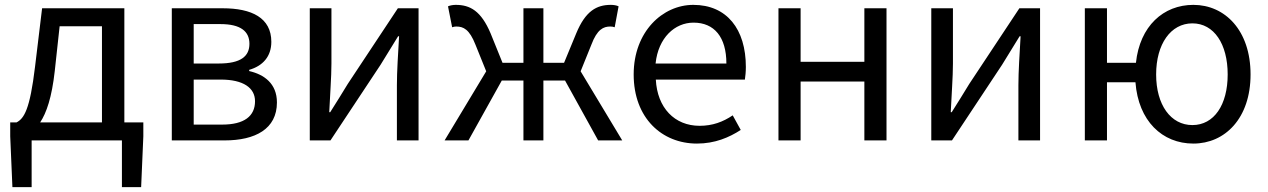

<svg xmlns="http://www.w3.org/2000/svg" viewBox="-20 -577 5211 789"><path d="M205 -285 225 -469H399V-74H145C171 -113 193 -177 205 -285ZM110 0H481V192H560L569 -17V-74H491V-543H153L124 -303C103 -127 79 -90 48 -74H22V-17L31 192H110Z M686 0H903C1029 0 1118 -47 1118 -156C1118 -234 1065 -271 1004 -285V-290C1060 -306 1095 -345 1095 -405C1095 -504 1014 -543 895 -543H686ZM776 -316V-478H886C969 -478 1005 -448 1005 -397C1005 -346 970 -316 879 -316ZM776 -65V-250H887C980 -250 1028 -216 1028 -161C1028 -100 984 -65 893 -65Z M1253 0H1338L1544 -311C1564 -344 1595 -394 1616 -428H1620C1616 -357 1611 -284 1611 -227V0H1700V-543H1615L1409 -232C1389 -199 1358 -149 1337 -116H1333C1336 -186 1342 -259 1342 -316V-543H1253Z M1807 0H1905L2042 -246H2131V0H2213V-246H2302L2438 0H2537L2366 -284L2410 -393C2434 -457 2460 -468 2488 -468C2496 -468 2499 -467 2506 -465L2522 -551C2514 -555 2502 -557 2490 -557C2432 -557 2386 -532 2348 -440L2298 -319H2213V-543H2131V-319H2045L1996 -440C1957 -532 1912 -557 1853 -557C1842 -557 1830 -555 1821 -551L1838 -465C1845 -467 1848 -468 1855 -468C1884 -468 1909 -457 1934 -393L1978 -284Z M2844 13C2918 13 2976 -12 3024 -43L2991 -103C2951 -76 2908 -60 2855 -60C2752 -60 2681 -134 2675 -250H3041C3043 -263 3045 -282 3045 -302C3045 -457 2967 -557 2829 -557C2703 -557 2584 -447 2584 -271C2584 -92 2700 13 2844 13ZM2674 -316C2685 -422 2753 -484 2830 -484C2915 -484 2965 -425 2965 -316Z M3179 0H3270V-242H3532V0H3623V-543H3532V-323H3270V-543H3179Z M3807 0H3892L4098 -311C4118 -344 4149 -394 4170 -428H4174C4170 -357 4165 -284 4165 -227V0H4254V-543H4169L3963 -232C3943 -199 3912 -149 3891 -116H3887C3890 -186 3896 -259 3896 -316V-543H3807Z M4880 -63C4791 -63 4731 -146 4731 -271C4731 -396 4791 -481 4880 -481C4969 -481 5025 -396 5025 -271C5025 -146 4969 -63 4880 -63ZM4884 13C5014 13 5119 -91 5119 -271C5119 -452 5014 -557 4884 -557C4761 -557 4664 -470 4648 -319H4529V-543H4438V0H4529V-239H4646C4658 -80 4756 13 4884 13Z"/></svg>

Font: Source Han Sans HK
Style: Regular
Weight: 400
Designer: Ryoko NISHIZUKA 西塚涼子 (kana, bopomofo & ideographs); Paul D. Hunt (Latin, Greek & Cyrillic); Sandoll Communications 산돌커뮤니
Foundry: Adobe
Version: Version 2.000;hotconv 1.0.107;makeotfexe 2.5.65593